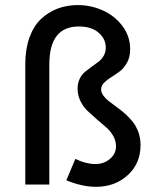

<svg xmlns="http://www.w3.org/2000/svg" viewBox="-20 -720 618 749"><path d="M354 8.8Q300.8 8.8 238.8 -16.6L273.9 -100.1Q314.9 -80.1 352.1 -80.1Q385.3 -80.1 408.9 -100.1Q432.6 -120.1 432.6 -149.4Q432.6 -170.4 421.6 -189.9Q410.6 -209.5 393.8 -223.6Q377 -237.8 357.7 -254.6Q338.4 -271.5 321.5 -287.4Q304.7 -303.2 293.7 -325.9Q282.7 -348.6 282.7 -374.5Q282.7 -395.5 290.8 -412.4Q298.8 -429.2 311 -439.2Q323.2 -449.2 337.6 -459.7Q352.1 -470.2 364.3 -479.2Q376.5 -488.3 384.5 -502.4Q392.6 -516.6 392.6 -534.2Q392.6 -568.4 364.7 -592.5Q336.9 -616.7 287.6 -616.7Q172.4 -616.7 172.4 -468.8V0H78.6V-469.2Q78.6 -527.8 94.7 -573Q110.8 -618.2 139.4 -645.3Q168 -672.4 204.3 -686.3Q240.7 -700.2 283.2 -700.2Q334 -700.2 380.4 -679.7Q426.8 -659.2 457.3 -618.9Q487.8 -578.6 487.8 -527.8Q487.8 -498.5 476.1 -476.6Q464.4 -454.6 447.8 -442.1Q431.2 -429.7 414.6 -419.4Q397.9 -409.2 386.2 -397.5Q374.5 -385.7 374.5 -371.1Q374.5 -358.9 383.1 -347.2Q391.6 -335.4 405 -325Q418.5 -314.5 434.8 -302.7Q451.2 -291 467.8 -276.4Q484.4 -261.7 497.8 -244.9Q511.2 -228 519.8 -204.6Q528.3 -181.2 528.3 -153.8Q528.3 -82.5 478.5 -36.9Q428.7 8.8 354 8.8Z"/></svg>

Font: HK Grotesk Medium
Style: Regular
Weight: 500
Designer: Alfredo Marco Pradil and Stefan Peev
Foundry: Hanken Design Co.
Version: Version 1.045;PS 001.045;hotconv 1.0.88;makeotf.lib2.5.64775